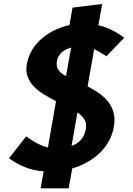

<svg xmlns="http://www.w3.org/2000/svg" viewBox="-20 -880 690 994"><path d="M206 7 190.5 95H335.5L354 -8Q392 -19 429 -39Q463.5 -57.5 493.5 -85Q522 -112 542 -147Q562 -181 569.5 -224Q577 -266 568 -298Q558 -331 538.5 -355Q517.5 -380.5 491 -398.5Q462.5 -418 433.5 -433L467.5 -626Q491 -614.5 531 -589L623 -684.5Q559.5 -733 489.5 -749.5L509 -859.5L355.5 -840.5L339.5 -750Q301 -742 264 -724.5Q227 -707 197.5 -681.5Q167 -655.5 147 -623Q126.5 -588.5 119 -548.5Q112 -511 123.5 -482.5Q134 -453.5 156.5 -431Q178 -409 208.5 -390.5Q238.5 -372.5 270 -356L228 -116.5Q211 -120.5 196 -127Q175 -136 165.5 -141.5Q152 -149 138 -158Q127.5 -165 115.5 -174L26.5 -60.5Q67 -31.5 111 -14Q153.5 3 206 7ZM425 -215Q421.5 -195 414.5 -180Q406.5 -164.5 397.5 -154.5Q388 -143.5 375.5 -136.5Q364 -129 350.5 -124.5L381 -298Q404 -282 416.5 -262Q429.5 -241.5 425 -215ZM274.5 -562.5Q276.5 -576.5 284 -589.5Q290.5 -600.5 301 -610Q311 -618.5 323 -624.5Q338 -631 348 -634L322 -486Q310.5 -491.5 300.5 -499.5Q291 -506 284 -516Q276.5 -526 274.5 -536.5Q272 -548 274.5 -562.5Z"/></svg>

Font: B612
Style: Regular
Weight: 700
Italic angle: -10°
Designer: Nicolas Chauveau, Thomas Paillot, Jonathan Favre-Lamarine, Jean-Luc Vinot
Foundry: AIRBUS
Version: Version 1.008